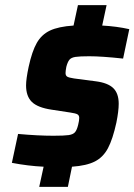

<svg xmlns="http://www.w3.org/2000/svg" viewBox="-20 -716 521 744"><path d="M237 -457Q234 -441 234 -433Q234 -423 240.5 -419Q247 -415 267 -412L351 -401Q398 -395 419 -374.5Q440 -354 440 -314Q440 -286 431 -241Q417 -177 398.5 -142Q380 -107 348 -90.5Q316 -74 259 -70L243 8H132L149 -70Q88 -73 26 -85L50 -197Q127 -190 187 -190Q229 -190 246 -192.5Q263 -195 270.5 -203.5Q278 -212 283 -233Q287 -249 287 -259Q287 -269 280 -273Q273 -277 252 -280L180 -291Q126 -299 103.5 -321Q81 -343 81 -385Q81 -410 91 -457Q104 -517 122.5 -549.5Q141 -582 173.5 -597.5Q206 -613 265 -617L282 -696H393L376 -617Q432 -614 481 -603L457 -489Q374 -498 326 -498Q289 -498 272.5 -495.5Q256 -493 249 -484.5Q242 -476 237 -457Z"/></svg>

Font: Saira Semi Condensed
Style: Bold Italic
Weight: 700
Width: 4
Italic angle: -12°
Designer: Hector Gatti with collaboration of the Omnibus-Type team
Foundry: Omnibus-Type
Version: Version 1.001; ttfautohint (v1.8)